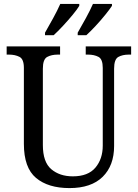

<svg xmlns="http://www.w3.org/2000/svg" viewBox="-20 -951 704 981"><path d="M335 10Q226 10 164 -42Q102 -94 102 -216V-604Q102 -649 79.5 -660.5Q57 -672 26 -672H14V-714H287V-672H275Q243 -672 221 -660Q199 -648 199 -600V-210Q199 -123 242 -86.5Q285 -50 352 -50Q430 -50 467.5 -94.5Q505 -139 505 -207V-604Q505 -649 483 -660.5Q461 -672 430 -672H418V-714H650V-672H638Q606 -672 584.5 -660Q563 -648 563 -600V-205Q563 -105 504.5 -47.5Q446 10 335 10ZM377 -784Q397 -819 418.5 -858Q440 -897 455 -931H552V-921Q541 -904 518 -875.5Q495 -847 468.5 -818.5Q442 -790 421 -771H377ZM210 -784Q230 -819 251.5 -858Q273 -897 288 -931H385V-921Q375 -904 351.5 -875.5Q328 -847 301.5 -818.5Q275 -790 254 -771H210Z"/></svg>

Font: Noto Serif Hebrew SemiCondensed
Style: Regular
Weight: 400
Width: 4
Designer: Monotype Design Team
Foundry: Monotype Imaging Inc.
Version: Version 2.004; ttfautohint (v1.8.4.7-5d5b)